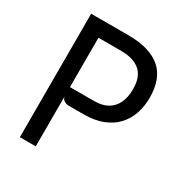

<svg xmlns="http://www.w3.org/2000/svg" viewBox="-170 -853 928 979"><g transform="rotate(30 294.5 -363.5)"><path d="M220 -263.5Q204.5 -263.5 191.5 -272.8Q178.5 -282 178.5 -297.5L143.5 -325L178.5 -349H321.5Q367.5 -349 398.8 -366.8Q430 -384.5 446.2 -418.2Q462.5 -452 462.5 -500Q462.5 -574 423 -606.8Q383.5 -639.5 313.5 -639.5H175.5L132.5 -727Q156 -727 190.2 -727Q224.5 -727 256.5 -727Q288.5 -727 304.5 -727Q429.5 -727 493.8 -672.8Q558 -618.5 558 -505Q558 -456 543.8 -412.5Q529.5 -369 499.2 -335.5Q469 -302 421 -282.8Q373 -263.5 306 -263.5ZM85 0V-727H178.5V0Z"/></g></svg>

Font: Spline Sans
Style: Regular
Weight: 400
Designer: Eben Sorkin, Mirko Velimirovic
Foundry: Sorkin Type
Version: Version 1.001